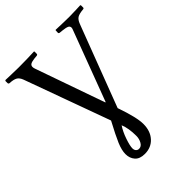

<svg xmlns="http://www.w3.org/2000/svg" viewBox="-253 -766 1117 1117"><g transform="rotate(-45 306.0 -207.0)"><path d="M291 18.1Q270 49.3 255.1 92.8Q240.2 136.2 240.2 157.2Q240.2 170.9 247.6 179Q254.9 187 266.1 187Q285.2 187 296.6 167Q308.1 147 308.1 122.1Q308.1 59.6 291 18.1ZM267.1 -44.9 75.2 -573.2Q65.9 -597.7 50 -606.2Q34.2 -614.7 3.9 -616.2Q0 -616.2 -2.4 -618.7Q-4.9 -621.1 -4.9 -625V-642.1L-1 -646Q1 -646 43.5 -644.5Q85.9 -643.1 105 -643.1Q176.8 -643.1 233.9 -646L235.8 -644V-625Q235.8 -618.7 228 -617.2L207 -615.2Q183.6 -612.3 173.8 -606.4Q164.1 -600.6 164.1 -587.9Q164.1 -580.1 168 -569.8L317.9 -143.1H320.8L481.9 -571.8Q486.8 -583 486.8 -589.8Q486.8 -601.6 475.6 -606.9Q464.4 -612.3 437 -615.2L417 -617.2Q409.2 -618.7 409.2 -625L410.2 -644L412.1 -646Q486.8 -643.1 523.9 -643.1Q545.4 -643.1 579.1 -644.5Q612.8 -646 613.8 -646L617.2 -643.1V-625Q617.2 -617.2 607.9 -617.2Q575.2 -614.3 560.5 -605.2Q545.9 -596.2 536.1 -570.8L345.2 -68.8Q386.2 47.9 386.2 102.1Q386.2 160.6 353.8 196.3Q321.3 231.9 269 231.9Q227.5 231.9 207.8 209.2Q188 186.5 188 152.8Q188 120.6 206.3 77.6Q224.6 34.7 267.1 -44.9Z"/></g></svg>

Font: Common Serif News
Style: Regular
Weight: 450
Designer: Philipp H. Poll, Khaled Hosny
Foundry: Stefan Peev, Context Ltd.
Version: Version 1.026